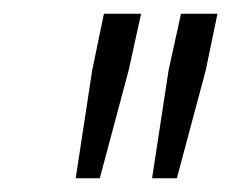

<svg xmlns="http://www.w3.org/2000/svg" viewBox="-20 -708 336 279"><path d="M201 -449 225 -606 243 -688H296L279 -606L237 -449ZM90 -449 114 -606 131 -688H185L167 -606L125 -449Z"/></svg>

Font: Saira ExtraCondensed Light
Style: Italic
Weight: 300
Width: 2
Italic angle: -12°
Designer: Hector Gatti with collaboration of the Omnibus-Type team
Foundry: Omnibus-Type
Version: Version 1.101